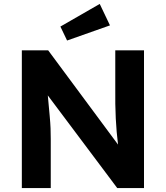

<svg xmlns="http://www.w3.org/2000/svg" viewBox="-20 -956 843 976"><path d="M91 0V-700H225L580 -221Q572 -285 568.5 -353.5Q565 -422 566 -512V-700H712V0H576L223 -471Q229 -406 232.5 -368Q236 -330 237 -304Q238 -278 238 -250V0ZM321 -750 287 -821 487 -936 539 -827Z"/></svg>

Font: Readex Pro SemiBold
Style: Regular
Weight: 600
Designer: Bonnie Shaver-Troup, Thomas Jockin
Foundry: Lexend
Version: Version 1.204; ttfautohint (v1.8.4.7-5d5b)